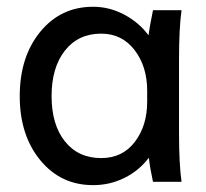

<svg xmlns="http://www.w3.org/2000/svg" viewBox="-20 -535 605 565"><path d="M38.1 -252Q38.1 -367.7 98.4 -441.4Q158.7 -515.1 253.9 -515.1Q302.2 -515.1 345.7 -491.9Q389.2 -468.8 417 -431.2Q419.9 -454.6 430.2 -504.9H514.2Q506.8 -452.1 506.8 -359.9V-145Q506.8 -52.7 514.2 0H430.2Q421.9 -37.6 418 -70.8Q389.2 -32.7 346.2 -11.5Q303.2 9.8 253.9 9.8Q158.7 9.8 98.4 -63.7Q38.1 -137.2 38.1 -252ZM413.1 -235.8V-268.1Q413.1 -339.4 376 -387.7Q338.9 -436 277.8 -436Q210.4 -436 171.1 -386.2Q131.8 -336.4 131.8 -252Q131.8 -168 171.1 -118.9Q210.4 -69.8 277.8 -69.8Q340.3 -69.8 376.7 -117.4Q413.1 -165 413.1 -235.8Z"/></svg>

Font: LT Superior Med
Style: Regular
Weight: 500
Designer: Daniel Lyons
Foundry: LyonsType
Version: Version 1.000